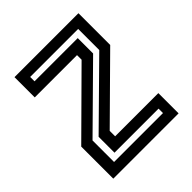

<svg xmlns="http://www.w3.org/2000/svg" viewBox="-193 -824 949 949"><g transform="rotate(-45 281.0 -350.0)"><path d="M113.5 -55.5H455.5V-86.5H147.5V-197.5L453 -498.5V-646H117.5V-615.5H419.5V-508L113.5 -206ZM52.5 0V-224L357.5 -526.5V-558.5H62V-700H509V-478L207 -179.5V-141.5H509V0Z"/></g></svg>

Font: Tourney SemiBold
Style: Regular
Weight: 600
Version: Version 1.015